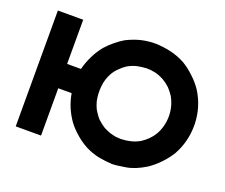

<svg xmlns="http://www.w3.org/2000/svg" viewBox="-121 -911 1316 1121"><g transform="rotate(20 537.0 -350.0)"><path d="M308.6 -435.5Q320.3 -480.5 339.8 -519.5Q358.4 -558.6 387.7 -594.7Q410.2 -620.1 435.5 -640.6Q460.9 -662.1 490.2 -679.7Q532.2 -701.2 577.1 -712.9Q622.1 -723.6 668.9 -723.6Q719.7 -721.7 765.6 -710.9Q811.5 -700.2 856.4 -675.8Q894.5 -652.3 925.8 -622.1Q958 -592.8 983.4 -555.7Q1040 -466.8 1043 -361.3Q1043 -355.5 1043 -349.6Q1043 -250 995.1 -163.1Q970.7 -124 940.4 -92.8Q910.2 -60.5 873 -35.2Q807.6 5.9 750 14.6Q691.4 24.4 668.9 24.4Q624 21.5 582 13.7Q541 4.9 500 -15.6Q461.9 -36.1 430.7 -63.5Q398.4 -90.8 372.1 -125Q346.7 -161.1 330.1 -200.2Q313.5 -240.2 305.7 -284.2Q295.9 -284.2 285.2 -284.2Q275.4 -284.2 265.6 -284.2Q256.8 -284.2 249 -284.2Q241.2 -284.2 233.4 -284.2Q230.5 -284.2 228.5 -284.2Q225.6 -284.2 222.7 -284.2Q222.7 -252.9 222.7 -221.7Q222.7 -191.4 222.7 -160.2Q222.7 -137.7 222.7 -114.3Q222.7 -91.8 222.7 -68.4Q222.7 -48.8 222.7 -29.3Q222.7 -9.8 222.7 9.8Q220.7 9.8 217.8 9.8Q215.8 9.8 212.9 9.8Q197.3 9.8 181.6 9.8Q166 9.8 150.4 9.8Q139.6 9.8 128.9 9.8Q118.2 9.8 107.4 9.8Q96.7 9.8 85.9 9.8Q75.2 9.8 65.4 9.8Q65.4 7.8 65.4 4.9Q65.4 2.9 65.4 0Q65.4 -80.1 65.4 -159.2Q65.4 -238.3 65.4 -318.4Q65.4 -373 65.4 -427.7Q65.4 -482.4 65.4 -537.1Q65.4 -580.1 65.4 -623Q65.4 -667 65.4 -710Q67.4 -710 70.3 -710Q72.3 -710 75.2 -710Q90.8 -710 106.4 -710Q122.1 -710 137.7 -710Q148.4 -710 159.2 -710Q169.9 -710 180.7 -710Q191.4 -710 202.1 -710Q212.9 -710 222.7 -710Q222.7 -707 222.7 -705.1Q222.7 -702.1 222.7 -700.2Q222.7 -668.9 222.7 -637.7Q222.7 -606.4 222.7 -575.2Q222.7 -553.7 222.7 -532.2Q222.7 -511.7 222.7 -490.2Q222.7 -476.6 222.7 -462.9Q222.7 -449.2 222.7 -435.5Q232.4 -435.5 241.2 -435.5Q251 -435.5 260.7 -435.5Q268.6 -435.5 276.4 -435.5Q284.2 -435.5 293 -435.5Q295.9 -435.5 297.9 -435.5Q300.8 -435.5 303.7 -435.5Q304.7 -435.5 306.6 -435.5Q307.6 -435.5 308.6 -435.5ZM514.6 -192.4Q525.4 -182.6 535.2 -174.8Q545.9 -167 557.6 -159.2Q569.3 -153.3 581.1 -148.4Q592.8 -142.6 605.5 -139.6Q617.2 -136.7 628.9 -133.8Q639.6 -131.8 651.4 -131.8Q656.2 -130.9 661.1 -130.9Q667 -130.9 668.9 -130.9Q700.2 -131.8 727.5 -138.7Q755.9 -145.5 783.2 -161.1Q805.7 -175.8 824.2 -194.3Q842.8 -212.9 856.4 -236.3Q885.7 -289.1 885.7 -352.5Q884.8 -415 854.5 -467.8Q839.8 -490.2 821.3 -509.8Q801.8 -528.3 778.3 -542Q760.7 -551.8 742.2 -558.6Q723.6 -565.4 703.1 -567.4Q700.2 -568.4 698.2 -568.4Q696.3 -568.4 693.4 -569.3Q689.5 -569.3 681.6 -569.3Q672.9 -570.3 668.9 -570.3Q637.7 -568.4 609.4 -562.5Q581.1 -555.7 553.7 -540Q531.2 -525.4 513.7 -506.8Q495.1 -489.3 481.4 -465.8Q459 -425.8 455.1 -379.9Q450.2 -334 460 -289.1Q462.9 -277.3 466.8 -267.6Q470.7 -256.8 475.6 -246.1Q481.4 -235.4 488.3 -225.6Q495.1 -214.8 502.9 -205.1Q505.9 -202.1 508.8 -198.2Q511.7 -195.3 514.6 -192.4Z"/></g></svg>

Font: LeFont
Style: Bold
Weight: 800
Designer: Leryon MEDIA
Version: Version 1.0